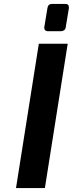

<svg xmlns="http://www.w3.org/2000/svg" viewBox="-20 -964 373 984"><path d="M179 -740H327L210 0H62ZM207 -821V-825L223 -922Q226 -944 247 -944H315Q333 -944 333 -927V-922L317 -825Q316 -815 309 -809.5Q302 -804 293 -804H225Q217 -804 212 -808.5Q207 -813 207 -821Z"/></svg>

Font: Exo
Style: Bold Italic
Weight: 700
Italic angle: -9°
Designer: Natanael Gama
Foundry: Natanael Gama
Version: Version 1.500; ttfautohint (v1.6)